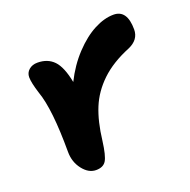

<svg xmlns="http://www.w3.org/2000/svg" viewBox="-100 -594 710 718"><g transform="rotate(-20 255.0 -235.0)"><path d="M165 26.9Q135.3 26.9 112.1 -2.9Q88.9 -32.7 88.9 -73.2Q88.9 -243.7 62 -318.8Q47.9 -363.3 47.9 -384.8Q47.9 -402.8 61.3 -414.3Q74.7 -425.8 95.2 -425.8Q135.7 -425.8 160.2 -400.4Q184.6 -375 196.8 -312Q225.1 -369.1 265.4 -411.9Q305.7 -454.6 346.4 -475.8Q387.2 -497.1 423.8 -497.1Q478 -497.1 478 -418.9Q478 -377.9 434.1 -358.9Q363.3 -330.1 319.3 -288.1Q275.4 -246.1 254.2 -194.3Q232.9 -142.6 224.1 -67.9Q216.8 -11.2 205.3 7.8Q193.8 26.9 165 26.9Z"/></g></svg>

Font: Shantell Sans Irregular Bouncy
Style: Regular
Weight: 600
Designer: Stephen Nixon, Anya Danilova, Shantell Martin
Foundry: Arrow Type
Version: Version 1.006;[9816181b4]